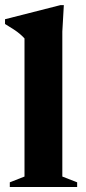

<svg xmlns="http://www.w3.org/2000/svg" viewBox="-24 -744 342 764"><path d="M224 -41.5 283 -18.5V0H15V-18.5L73.5 -41.5V-591Q66 -599.5 55.5 -608.5Q45 -617.5 30.2 -627.2Q15.5 -637 -4 -648.5V-667.5L216 -723.5H230L224 -618.5Z"/></svg>

Font: Newsreader 36pt
Style: Bold
Weight: 700
Designer: Hugues Gentile
Foundry: Production Type
Version: Version 1.003